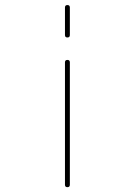

<svg xmlns="http://www.w3.org/2000/svg" viewBox="-20 -530 540 769"><path d="M240.2 -389.6V-500Q240.2 -509.8 250 -509.8Q259.8 -509.8 259.8 -500V-389.6Q259.8 -379.9 250 -379.9Q240.2 -379.9 240.2 -389.6ZM240.2 210V-280.3Q240.2 -290 250 -290Q259.8 -290 259.8 -280.3V210Q259.8 219.7 250 219.7Q240.2 219.7 240.2 210Z"/></svg>

Font: Rounded-L Mgen+ 2m thin
Style: Regular
Weight: 100
Designer: [Source Han Sans]
Ryoko NISHIZUKA  (kana & ideographs); Paul D. Hunt (Latin, Greek & Cyrillic); Wenlong ZHANG  (bopomofo
Version: Version 1.059.20150602